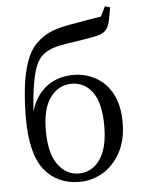

<svg xmlns="http://www.w3.org/2000/svg" viewBox="-55 -811 642 868"><g transform="rotate(-5 266.5 -377.5)"><path d="M272 13Q170 13 112 -59.5Q54 -132 54 -295Q54 -368 61.5 -433Q69 -498 86.5 -548.5Q104 -599 132 -627Q167 -662 207.5 -677.5Q248 -693 314 -703Q343 -708 373.5 -713.5Q404 -719 432 -723L454 -768L477 -761Q471 -724 465 -697Q459 -670 444 -656Q430 -643 400.5 -636.5Q371 -630 324 -623Q263 -615 222.5 -605.5Q182 -596 157 -574Q126 -548 111 -480.5Q96 -413 91 -322Q112 -394 162.5 -432.5Q213 -471 285 -471Q339 -471 385.5 -445.5Q432 -420 460 -368.5Q488 -317 488 -237Q488 -157 457 -101Q426 -45 377 -16Q328 13 272 13ZM272 -25Q330 -25 367 -76.5Q404 -128 404 -230Q404 -333 368 -382.5Q332 -432 273 -432Q215 -432 177 -382Q139 -332 139 -231Q139 -128 176.5 -76.5Q214 -25 272 -25Z"/></g></svg>

Font: Source Serif 4 Subhead
Style: Regular
Weight: 400
Designer: Frank Grießhammer
Foundry: Adobe Systems Incorporated
Version: Version 4.004;hotconv 1.0.117;makeotfexe 2.5.65602